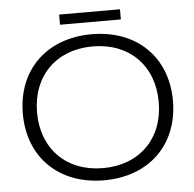

<svg xmlns="http://www.w3.org/2000/svg" viewBox="-56 -877 952 943"><g transform="rotate(-5 420.0 -405.0)"><path d="M420 10C642 10 790 -134 790 -350C790 -566 642 -710 420 -710C198 -710 50 -566 50 -350C50 -134 198 10 420 10ZM420 -50C240 -50 120 -170 120 -350C120 -530 240 -650 420 -650C600 -650 720 -530 720 -350C720 -170 600 -50 420 -50ZM270 -770H570V-820H270Z"/></g></svg>

Font: Gully Light
Style: Regular
Weight: 300
Designer: jaikishan Patel
Foundry: MagicType
Version: Version 1.000;Glyphs 3.2 (3242)